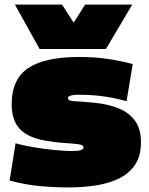

<svg xmlns="http://www.w3.org/2000/svg" viewBox="-20 -809 651 839"><path d="M22 -20 48 -183Q82 -173 127.5 -165.5Q173 -158 218.5 -153.5Q264 -149 296 -149Q345 -149 345 -165Q345 -176 320.5 -179Q296 -182 257 -184.5Q218 -187 175 -195Q102 -208 66.5 -245.5Q31 -283 31 -354Q31 -463 103.5 -511.5Q176 -560 325 -560Q395 -560 451.5 -551.5Q508 -543 560 -529L533 -367Q503 -375 473.5 -381Q444 -387 408 -391Q372 -395 322 -395Q301 -395 289 -391.5Q277 -388 277 -380Q277 -368 302 -367Q327 -366 393 -360Q453 -354 498.5 -335.5Q544 -317 570 -281.5Q596 -246 596 -187Q596 -124 567.5 -85Q539 -46 492.5 -25.5Q446 -5 390.5 2.5Q335 10 281 10Q216 10 152.5 4Q89 -2 22 -20ZM558 -789 443 -595H153L45 -789H251L302 -710L352 -789Z"/></svg>

Font: Georama Extended Black
Style: Regular
Weight: 900
Width: 7
Designer: Jean-Baptiste Levee
Foundry: Production Type
Version: Version 1.000